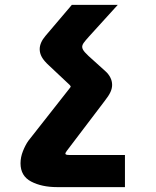

<svg xmlns="http://www.w3.org/2000/svg" viewBox="-20 -570 640 786"><path d="M64 98.5Q64 73.5 74 48.5Q84 23.5 96 6.5L265 -208.5Q269.5 -214 269.5 -215.5Q269.5 -217.5 265 -222.5L181.5 -301Q159.5 -321 151 -336.8Q142.5 -352.5 142.5 -368.5Q142.5 -395.5 166.5 -423.5L274 -550H462L343.5 -419.5Q329.5 -404 323 -395Q316.5 -386 316.5 -378Q316.5 -368.5 327.5 -356Q338.5 -343.5 365 -320.5L411.5 -278.5Q424 -267.5 431.5 -253Q439 -238.5 439 -222.5Q439 -208 432.2 -193.2Q425.5 -178.5 409.5 -158L253.5 47.5Q247.5 56 247.5 58.5Q247.5 62 251.8 63.2Q256 64.5 265 64.5H491.5V196H214Q151 196 107.5 173.2Q64 150.5 64 98.5Z"/></svg>

Font: JuliaMono ExtraBold
Style: Regular
Weight: 800
Monospace: yes
Designer: cormullion
Foundry: corm
Version: Version 0.055; ttfautohint (v1.8.4)